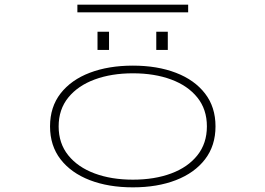

<svg xmlns="http://www.w3.org/2000/svg" viewBox="-20 -794 1140 825"><path d="M551 11Q446 11 365.8 -20Q285.5 -51 240.2 -109.5Q195 -168 195 -251Q195 -334.5 240.5 -392.8Q286 -451 366.2 -481.5Q446.5 -512 551 -512Q656 -512 736 -481.2Q816 -450.5 861 -392.2Q906 -334 906 -251Q906 -168 861 -109.5Q816 -51 736 -20Q656 11 551 11ZM551 -22Q644 -22 715.8 -48.8Q787.5 -75.5 828.2 -126.8Q869 -178 869 -251Q869 -324 828 -375Q787 -426 715.2 -452.5Q643.5 -479 551 -479Q459 -479 387 -452.5Q315 -426 273.5 -375Q232 -324 232 -251Q232 -178 273.2 -126.8Q314.5 -75.5 386.5 -48.8Q458.5 -22 551 -22ZM399 -657.5H448.5V-579.5H399ZM651.5 -657.5H701V-579.5H651.5ZM312.5 -741V-774H788.5V-741Z"/></svg>

Font: Trispace Expanded Thin
Style: Regular
Weight: 100
Width: 7
Designer: Tyler Finck
Foundry: Etcetera Type Company
Version: Version 1.210; ttfautohint (v1.8.3)